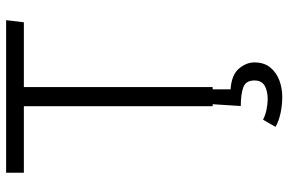

<svg xmlns="http://www.w3.org/2000/svg" viewBox="-184 -562 982 655"><g transform="rotate(-90 307.5 -234.0)"><path d="M338.5 -644.1V0H273.3V-644.1H46.2V-704.6H566.7L559.5 -644.1ZM361 142.6Q361 112.8 337.2 104.4Q313.3 95.9 273.8 95.9L281 -16.4H330.8V61Q380.5 64.6 401.5 89.7Q422.6 114.9 422.6 142.1Q422.6 175.4 405.4 196.4Q388.2 217.4 361.5 227.4Q334.9 237.4 305.6 237.4Q276.4 237.4 249.2 231.5Q222.1 225.6 202.6 214.4L227.2 171.8Q241.5 179.5 261 183.6Q280.5 187.7 297.4 187.7Q325.1 187.7 343.1 177.4Q361 167.2 361 142.6Z"/></g></svg>

Font: Fira Code Light
Style: Regular
Weight: 300
Monospace: yes
Designer: Carrois Corporate, Edenspiekermann AG, Nikita Prokopov
Foundry: Carrois Corporate, Edenspiekermann AG, Nikita Prokopov
Version: Version 6.000; ttfautohint (v1.8.2) -l 8 -r 50 -G 200 -x 14 